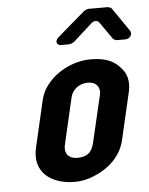

<svg xmlns="http://www.w3.org/2000/svg" viewBox="-51 -728 602 776"><g transform="rotate(-5 250.0 -340.0)"><path d="M222 6C247 6 272 1 299 -10C361 -35 411 -81 426 -146L470 -336C478 -371 474 -400 459 -422C431 -462 395 -482 328 -482C233 -482 139 -416 121 -336L77 -146C54 -47 126 6 222 6ZM309 -389C342 -389 360 -366 353 -336L309 -148C302 -118 290 -90 240 -90C203 -90 187 -114 194 -146L238 -336C244 -363 269 -389 309 -389ZM376 -627 425 -557C427 -554 436 -550 440 -550H475C493 -550 506 -569 497 -583L431 -679C429 -682 419 -686 415 -686H337C333 -686 323 -682 319 -679L206 -582C191 -569 195 -550 213 -550H247C251 -550 262 -554 266 -557L344 -627C355 -637 369 -637 376 -627Z"/></g></svg>

Font: DIN Rundschrift
Style: BreitKursiv
Weight: 400
Width: 7
Version: Version 1.027